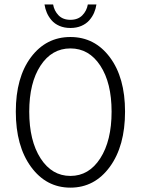

<svg xmlns="http://www.w3.org/2000/svg" viewBox="-20 -840 640 872"><path d="M182.1 -819.8H221.2Q226.1 -791 245.8 -770.5Q265.6 -750 299.8 -750Q334 -750 354 -770.5Q374 -791 378.9 -819.8H418Q415 -799.8 407.2 -781.7Q399.4 -763.7 385.5 -747.8Q371.6 -731.9 349.6 -722.4Q327.6 -712.9 299.8 -712.9Q272 -712.9 250 -722.4Q228 -731.9 214.4 -747.8Q200.7 -763.7 192.9 -781.7Q185.1 -799.8 182.1 -819.8ZM51.8 -333Q51.8 -488.3 120.6 -580.1Q189.5 -671.9 299.8 -671.9Q410.2 -671.9 479 -579.8Q547.9 -487.8 547.9 -333Q547.9 -176.8 478.8 -82.3Q409.7 12.2 299.8 12.2Q189.9 12.2 120.8 -82.3Q51.8 -176.8 51.8 -333ZM486.8 -333Q486.8 -463.9 435.5 -542Q384.3 -620.1 299.8 -620.1Q215.3 -620.1 164.1 -542Q112.8 -463.9 112.8 -333Q112.8 -200.7 164.3 -120.8Q215.8 -41 299.8 -41Q383.8 -41 435.3 -120.8Q486.8 -200.7 486.8 -333Z"/></svg>

Font: Office Code Pro Light
Style: Regular
Weight: 300
Designer: Nathan Rutzky & Paul D. Hunt
Foundry: Adobe Systems Incorporated
Version: Version 1.004;PS 001.004;hotconv 1.0.70;makeotf.lib2.5.58329